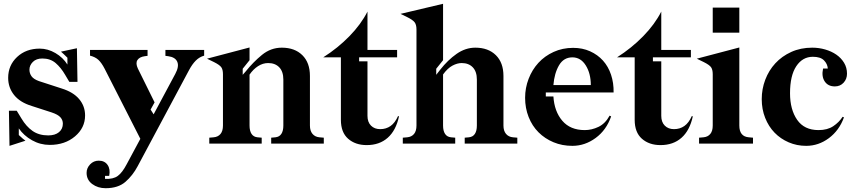

<svg xmlns="http://www.w3.org/2000/svg" viewBox="-20 -756 4496 1011"><path d="M203 -448Q171 -448 153 -430Q135 -412 135 -389Q135 -370 146 -354.5Q157 -339 185 -329L305 -290Q366 -271 397 -234Q428 -197 428 -148Q428 -83 375 -38Q322 7 242 7Q192 7 148.5 -17.5Q105 -42 79 -80V-45Q88 -36 100 -26Q112 -16 114 -15L30 12L27 -173H68L93 -132Q118 -90 151.5 -66.5Q185 -43 234 -43Q270 -43 290.5 -60Q311 -77 311 -105Q311 -124 298 -138.5Q285 -153 252 -164L147 -198Q85 -217 54 -256Q23 -295 23 -346Q23 -412 70 -456Q117 -500 189 -500Q232 -500 272 -476.5Q312 -453 335 -416V-452Q328 -459 315.5 -471Q303 -483 301 -484L385 -502L388 -325H345L323 -362Q301 -400 273 -424Q245 -448 203 -448Z M647 109 719 -25 531 -394Q515 -425 498.5 -440.5Q482 -456 454 -463V-493H757V-462L742 -460Q714 -456 703.5 -439.5Q693 -423 706 -395L794 -217L773 -179L789 -154L903 -367Q924 -406 913.5 -430.5Q903 -455 866 -460L851 -462V-493H1055V-463Q1030 -456 1011 -437Q992 -418 975 -386L705 119Q679 168 640.5 201.5Q602 235 536 235Q495 235 465.5 213Q436 191 436 154Q436 129 454.5 109.5Q473 90 500 90Q531 90 546.5 112.5Q562 135 555 170H533V186Q576 188 600 170.5Q624 153 647 109Z M1154 -365Q1154 -389 1145.5 -401.5Q1137 -414 1107 -429L1070 -447L1294 -506V-439L1258 -394V-362L1273 -379Q1313 -429 1359.5 -467Q1406 -505 1464 -505Q1532 -505 1572 -465.5Q1612 -426 1612 -356V-95Q1612 -67 1625.5 -51Q1639 -35 1662 -33L1685 -31V0H1408V-31L1430 -33Q1451 -35 1461.5 -51Q1472 -67 1472 -95V-337Q1472 -379 1450.5 -401.5Q1429 -424 1392 -424Q1364 -424 1338.5 -407.5Q1313 -391 1294 -363V-95Q1294 -67 1304.5 -51Q1315 -35 1336 -33L1358 -31V0H1082V-31L1105 -33Q1128 -35 1141 -50.5Q1154 -66 1154 -95Z M1871 -454V-433H1915V-146Q1915 -113 1933.5 -94.5Q1952 -76 1982 -76Q2013 -76 2036.5 -92.5Q2060 -109 2076 -145L2081 -143Q2065 -69 2021.5 -30.5Q1978 8 1911 8Q1851 8 1813 -25.5Q1775 -59 1775 -125V-454H1682Q1759 -503 1820 -565.5Q1881 -628 1915 -695V-493H2071V-454Z M2277 -362 2298 -389Q2338 -440 2384.5 -472.5Q2431 -505 2483 -505Q2551 -505 2591 -465.5Q2631 -426 2631 -356V-95Q2631 -67 2644.5 -51Q2658 -35 2681 -33L2704 -31V0H2427V-31L2449 -33Q2470 -35 2480.5 -51Q2491 -67 2491 -95V-337Q2491 -379 2469.5 -401.5Q2448 -424 2411 -424Q2388 -424 2362.5 -410.5Q2337 -397 2313 -364V-95Q2313 -67 2323.5 -51Q2334 -35 2355 -33L2377 -31V0H2101V-31L2124 -33Q2147 -35 2160 -50.5Q2173 -66 2173 -95V-601Q2173 -626 2163 -639Q2153 -652 2120 -668L2089 -683L2313 -736V-439L2277 -394Z M3211 -269H2854V-248H2894Q2899 -169 2941 -120Q2983 -71 3059 -71Q3096 -71 3131.5 -88Q3167 -105 3190 -147L3198 -143Q3173 -71 3116.5 -29.5Q3060 12 2994 12Q2940 12 2894.5 -7Q2849 -26 2815.5 -59.5Q2782 -93 2763.5 -140Q2745 -187 2745 -241Q2745 -293 2763.5 -341Q2782 -389 2815 -425Q2848 -461 2895 -482.5Q2942 -504 2998 -504Q3047 -504 3087 -486Q3127 -468 3155 -437Q3183 -406 3197.5 -362.5Q3212 -319 3211 -269ZM2994 -454Q2948 -454 2923.5 -412Q2899 -370 2894 -308H3091Q3091 -369 3064.5 -411.5Q3038 -454 2994 -454Z M3418 -454V-433H3462V-146Q3462 -113 3480.5 -94.5Q3499 -76 3529 -76Q3560 -76 3583.5 -92.5Q3607 -109 3623 -145L3628 -143Q3612 -69 3568.5 -30.5Q3525 8 3458 8Q3398 8 3360 -25.5Q3322 -59 3322 -125V-454H3229Q3306 -503 3367 -565.5Q3428 -628 3462 -695V-493H3618V-454Z M3733 -584V-716H3873V-584ZM3649 -447 3873 -506V-95Q3873 -66 3885.5 -50.5Q3898 -35 3923 -33L3945 -31V0H3661V-31L3684 -33Q3707 -35 3720 -50.5Q3733 -66 3733 -95V-365Q3733 -389 3724.5 -401.5Q3716 -414 3686 -429Z M4424 -138Q4399 -69 4344.5 -28.5Q4290 12 4225 12Q4176 12 4133 -6.5Q4090 -25 4058.5 -57.5Q4027 -90 4009 -135.5Q3991 -181 3991 -234Q3991 -287 4009.5 -336Q4028 -385 4062.5 -422.5Q4097 -460 4146.5 -482.5Q4196 -505 4257 -505Q4292 -505 4325 -495.5Q4358 -486 4383.5 -468.5Q4409 -451 4424.5 -425.5Q4440 -400 4440 -368Q4440 -340 4422 -320.5Q4404 -301 4376 -301Q4340 -301 4322.5 -327.5Q4305 -354 4314 -395H4339Q4337 -420 4318.5 -438.5Q4300 -457 4260 -457Q4206 -457 4173 -407.5Q4140 -358 4140 -265Q4140 -179 4177.5 -125Q4215 -71 4290 -71Q4337 -71 4367.5 -91.5Q4398 -112 4417 -141Z"/></svg>

Font: Redaction
Style: Bold
Weight: 700
Designer: Jeremy Mickel / Forest Young
Foundry: MCKL
Version: Version 2.001; Redaction Bold